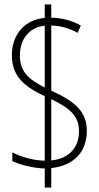

<svg xmlns="http://www.w3.org/2000/svg" viewBox="-20 -780 441 858"><path d="M180 -27V58H209V-29C313 -40 368 -104 368 -195C368 -280 317 -326 209 -375V-666C253 -665 291 -653 327 -633L341 -666C302 -688 258 -700 209 -701V-760H180V-700C94 -693 33 -629 33 -533C33 -440 87 -394 180 -350V-62C131 -62 71 -80 35 -99V-60C69 -44 125 -29 180 -27ZM180 -665V-389C109 -425 69 -458 69 -532C69 -611 116 -659 180 -665ZM209 -63V-337C295 -295 333 -261 333 -193C333 -116 283 -70 209 -63Z"/></svg>

Font: Noto Sans Hebrew ExtraCondensed ExtraLight
Style: Regular
Weight: 200
Width: 2
Designer: Monotype Design Team
Foundry: Monotype Imaging Inc.
Version: Version 2.004